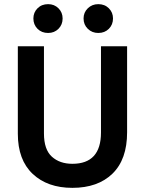

<svg xmlns="http://www.w3.org/2000/svg" viewBox="-20 -897 699 926"><path d="M141 -808Q141 -837 161 -857Q181 -877 212 -877Q242 -877 262 -857Q282 -837 282 -808Q282 -778 262 -758Q242 -738 212 -738Q181 -738 161 -758Q141 -778 141 -808ZM383 -808Q383 -837 403.5 -857Q424 -877 454 -877Q485 -877 505 -857Q525 -837 525 -808Q525 -778 505 -758Q485 -738 454 -738Q424 -738 403.5 -758Q383 -778 383 -808ZM467 -258V-674H593V-259Q593 -128 522.5 -59.5Q452 9 329 9Q209 9 137.5 -58.5Q66 -126 66 -252V-674H192V-253Q192 -176 230 -141.5Q268 -107 329 -107Q467 -107 467 -258Z"/></svg>

Font: Hind SemiBold
Style: Regular
Weight: 600
Designer: Manushi Parikh, Satya Rajpurohit
Foundry: Indian Type Foundry
Version: Version 2.001;PS 1.0;hotconv 1.0.79;makeotf.lib2.5.61930; tt